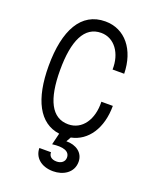

<svg xmlns="http://www.w3.org/2000/svg" viewBox="-170 -816 940 1149"><g transform="rotate(20 300.0 -241.0)"><path d="M299 -643C384 -643 440 -563 437 -460H511C508 -612 425 -716 299 -716C146 -716 70 -578 70 -350C70 -138 137 -7 268 10L250 84C319 75 361 88 361 129C361 156 338 172 310 172C275 172 260 154 260 131H186C186 189 232 234 310 234C373 234 435 199 435 129C435 71 386 37 324 38L341 8C446 -13 513 -114 513 -256H440C444 -144 388 -61 299 -61C193 -61 143 -162 143 -350C143 -538 193 -643 299 -643Z"/></g></svg>

Font: Fliege Mono Light
Style: Regular
Weight: 300
Version: Version 0.020;Glyphs 3.3 (3306)